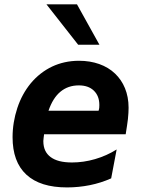

<svg xmlns="http://www.w3.org/2000/svg" viewBox="-20 -837 642 872"><path d="M335 -633.8H431.6L329.6 -817.4H190.9ZM284.7 14.2C319.3 14.2 354.5 10.7 388.2 3.9C421.9 -2.9 454.1 -13.2 484.9 -26.9L509.8 -158.2C479.5 -139.2 446.8 -124.5 411.6 -114.3C376.5 -104 340.8 -99.1 307.1 -99.1C263.2 -99.1 231.4 -107.4 209.5 -124C189.5 -139.2 176.8 -161.1 176.8 -196.8L178.2 -211.4C178.7 -216.3 179.2 -221.7 180.2 -227.1H550.8C555.2 -253.4 559.6 -283.7 561 -296.4C563 -313.5 564 -335 564 -348.1C564 -414.1 540.5 -466.3 502.9 -502.4C462.9 -541 404.8 -561 338.9 -561C293 -561 252 -551.3 216.8 -534.7C180.7 -517.6 147 -491.7 119.1 -458C93.3 -426.3 73.2 -390.1 58.6 -346.2C44.4 -303.2 37.1 -258.3 37.1 -213.9C37.1 -140.6 57.1 -83 100.1 -43.5C142.1 -4.9 203.1 14.2 284.7 14.2ZM200.2 -334C213.4 -372.6 231.4 -401.4 254.4 -420.4C277.3 -439.5 305.2 -449.2 337.9 -449.2C366.7 -449.2 389.6 -441.4 406.2 -425.3C422.9 -409.2 431.2 -387.7 431.2 -359.9C431.2 -356 431.2 -352.1 430.7 -347.7C430.2 -343.3 429.2 -338.4 427.7 -334Z"/></svg>

Font: Hack
Style: Bold Oblique
Weight: 700
Italic angle: -12°
Monospace: yes
Designer: Christopher Simpkins
Foundry: Christopher Simpkins
Version: Version 2.010